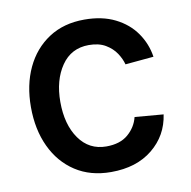

<svg xmlns="http://www.w3.org/2000/svg" viewBox="-68 -621 696 699"><g transform="rotate(-10 280.0 -271.0)"><path d="M512.4 -375.7 407.3 -366.1Q402 -386.7 388 -408Q373.9 -429.3 349.3 -443.9Q324.6 -458.5 287.6 -458.5Q222.3 -458.5 186.1 -405.5Q149.9 -352.6 149.9 -272.4Q149.9 -188.6 186.8 -136.2Q223.7 -83.8 287.3 -83.8Q338.1 -83.8 367.7 -109.2Q397.4 -134.6 406.6 -171.5L512.4 -162.6Q501.4 -85.9 441.9 -37.5Q382.5 11 288.4 11Q212 11 156.6 -25.2Q101.2 -61.4 71.2 -125.4Q41.2 -189.3 41.2 -272.4Q41.2 -353.7 70.8 -416.9Q100.5 -480.1 155.7 -516.3Q210.9 -552.6 287.6 -552.6Q353.3 -552.6 401.1 -528.8Q448.9 -505 476.9 -464.8Q505 -424.7 512.4 -375.7Z"/></g></svg>

Font: Interface Medium
Style: Regular
Weight: 500
Designer: Rasmus Andersson
Foundry: rsms
Version: Version 1.8